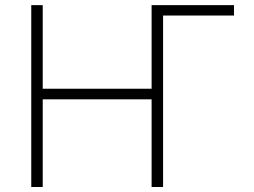

<svg xmlns="http://www.w3.org/2000/svg" viewBox="-20 -748 1014 768"><path d="M916 -727.5V-686H609.9L588.9 -727.5ZM105 0V-727.5H150.9V-393.1H586.4V-727.5H632.3V0H586.4V-350.6H150.9V0Z"/></svg>

Font: Inter ExtraLight
Style: Regular
Weight: 250
Designer: Rasmus Andersson
Foundry: rsms
Version: Version 4.001;git-66647c0bb